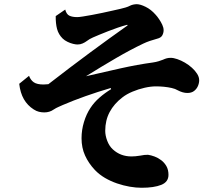

<svg xmlns="http://www.w3.org/2000/svg" viewBox="-20 -824 1040 907"><path d="M786.1 -550.8Q799.8 -550.8 817.6 -544.7Q835.4 -538.6 853.5 -528.1Q871.6 -517.6 886.7 -503.9Q901.9 -490.2 911.4 -475.1Q920.9 -460 920.9 -444.8Q920.9 -431.2 914.8 -417.2Q908.7 -403.3 896.5 -394Q884.3 -384.8 865.2 -384.8Q843.3 -384.8 818.8 -397.9Q808.6 -404.3 791.5 -408.2Q774.4 -412.1 754.9 -414.1Q735.4 -416 716.8 -416Q692.4 -416 663.1 -409.4Q633.8 -402.8 606 -391.1Q578.1 -379.4 558.1 -363.8Q519 -334 498 -294.7Q477.1 -255.4 477.1 -206.1Q477.1 -183.6 486.6 -158.7Q496.1 -133.8 513.2 -118.2Q549.3 -85 601.1 -85Q609.9 -85 620.1 -85.9Q630.4 -86.9 643.1 -88.9Q654.3 -91.3 661.9 -92Q669.4 -92.8 679.2 -92.8Q693.4 -90.8 710 -84.7Q726.6 -78.6 741.7 -67.1Q756.8 -55.7 766.4 -38.6Q775.9 -21.5 775.9 2Q775.9 35.6 741.7 49.3Q707.5 63 648.9 63Q622.6 63 592.8 57.9Q563 52.7 533 42.5Q502.9 32.2 475.8 16.4Q448.7 0.5 428.2 -21Q398.4 -52.7 381.8 -89.4Q365.2 -126 365.2 -170.9Q365.2 -210 376.7 -247.8Q388.2 -285.6 407.2 -314Q424.3 -340.3 449.7 -362.5Q475.1 -384.8 504.9 -402.8L502.9 -408.2Q441.4 -390.1 383.5 -369.6Q325.7 -349.1 276.9 -328.1Q266.6 -323.2 256.1 -318.8Q245.6 -314.5 232.9 -306.2Q214.4 -293 189 -293Q176.8 -293 164.3 -295.9Q151.9 -298.8 139.2 -307.1Q109.9 -325.7 92.8 -355.5Q75.7 -385.3 70.8 -428.2L117.2 -465.8Q124.5 -445.8 139.6 -435.3Q154.8 -424.8 186 -424.8Q195.3 -424.8 208.5 -426.3Q313.5 -507.8 404.8 -575.2Q496.1 -642.6 583 -704.1L581.1 -707Q559.1 -701.2 535.6 -693.1Q512.2 -685.1 490 -676.3Q467.8 -667.5 449.2 -659.9Q430.7 -652.3 418.9 -647Q401.4 -639.2 391.1 -630.9Q381.3 -623.5 370.1 -618.7Q358.9 -613.8 346.2 -613.8Q337.9 -613.8 325 -616.9Q312 -620.1 298.8 -626.5Q285.6 -632.8 275.9 -642.1Q256.3 -661.6 249.5 -687.3Q242.7 -712.9 243.2 -748L288.1 -778.8Q293.9 -756.3 307.9 -749.8Q321.8 -743.2 345.2 -743.2Q353 -743.2 371.6 -746.1Q390.1 -749 414.1 -753.4Q438 -757.8 463.4 -763.2Q488.8 -768.6 511.2 -773.7Q533.7 -778.8 548.8 -782.2Q561.5 -785.2 573.2 -788.6Q585 -792 596.2 -797.9Q602.1 -800.8 610.4 -802.5Q618.7 -804.2 626 -804.2Q642.6 -804.2 668 -791.7Q693.4 -779.3 714.8 -754.9Q722.7 -746.6 731.4 -733.6Q740.2 -720.7 746.6 -707Q752.9 -693.4 752.9 -681.2Q752.9 -668.9 746.8 -657.2Q740.7 -645.5 722.2 -641.1Q704.1 -636.2 687.7 -630.6Q671.4 -625 657.2 -618.2Q595.7 -588.9 528.6 -549.8Q461.4 -510.7 386.2 -463.9Q469.7 -483.4 549.8 -501.2Q629.9 -519 702.1 -528.8Q717.8 -531.2 729.7 -534.9Q741.7 -538.6 750 -542Q759.3 -546.4 767.8 -548.6Q776.4 -550.8 786.1 -550.8Z"/></svg>

Font: BIZ UDMincho
Style: Bold
Weight: 700
Monospace: yes
Designer: TypeBank Co., Ltd.
Foundry: Morisawa Inc.
Version: Version 1.06